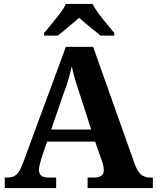

<svg xmlns="http://www.w3.org/2000/svg" viewBox="-20 -951 793 971"><path d="M4 0V-53H16Q34 -53 48 -58.5Q62 -64 73.5 -80Q85 -96 96 -126L313 -714H451L664 -114Q673 -92 683.5 -78.5Q694 -65 708.5 -59Q723 -53 741 -53H753V0H423V-53H456Q478 -53 491.5 -61.5Q505 -70 505 -91Q505 -99 503.5 -107Q502 -115 500 -122.5Q498 -130 496 -135L461 -235H218L189 -149Q187 -141 184 -130.5Q181 -120 179 -110Q177 -100 177 -92Q177 -73 188.5 -63Q200 -53 226 -53H264V0ZM239 -296H441L382 -480Q374 -503 367 -525Q360 -547 354 -569.5Q348 -592 343 -615Q338 -593 332 -571.5Q326 -550 319.5 -528.5Q313 -507 304 -485ZM203 -784Q219 -803 240.5 -829Q262 -855 282.5 -882Q303 -909 313 -931H448Q459 -909 479 -882Q499 -855 521 -829Q543 -803 558 -784V-771H489Q475 -782 455 -798Q435 -814 415 -831Q395 -848 380 -861Q365 -848 345 -831Q325 -814 306 -798Q287 -782 272 -771H203Z"/></svg>

Font: Noto Serif Khmer
Style: Bold
Weight: 700
Version: Version 2.003